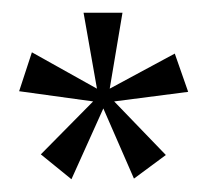

<svg xmlns="http://www.w3.org/2000/svg" viewBox="-20 -614 315 301"><path d="M275 -470 254 -530 152 -475 172 -594H111L132 -475L30 -532L10 -471L126 -455L44 -372L92 -333L142 -444L190 -334L240 -371L159 -455Z"/></svg>

Font: Modon Arabic
Style: Regular
Weight: 400
Designer: Ahmedzaza
Foundry: Ahmedzaza
Version: Version 2.010